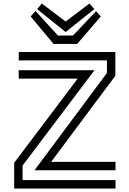

<svg xmlns="http://www.w3.org/2000/svg" viewBox="-20 -1077 738 1097"><path d="M192 -1025 219 -1057 355 -954 491 -1057 519 -1025 355 -894ZM155 -983 183 -1014 311 -874H397L529 -1013L556 -983L421 -826H286ZM591 -660V-732H87V-780H639V-644L272 -152H640V-104H177ZM61 -147 424 -628H87V-676H520L109 -131V-48H640V0H61Z"/></svg>

Font: Train One
Style: Regular
Weight: 400
Designer: Fontworks Inc.
Foundry: Fontworks Inc.
Version: Version 1.100